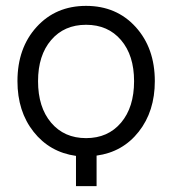

<svg xmlns="http://www.w3.org/2000/svg" viewBox="-20 -530 592 660"><path d="M512.2 -251Q512.2 -147.5 457 -77.4Q401.9 -7.3 312 4.9V109.9H241.2V5.9Q150.9 -6.8 95.5 -76.9Q40 -147 40 -251Q40 -365.2 106 -437.5Q171.9 -509.8 275.9 -509.8Q380.4 -509.8 446.3 -437.3Q512.2 -364.7 512.2 -251ZM110.8 -251Q110.8 -161.1 155.8 -108.2Q200.7 -55.2 275.9 -55.2Q351.1 -55.2 396 -108.2Q440.9 -161.1 440.9 -251Q440.9 -339.8 396 -392.3Q351.1 -444.8 275.9 -444.8Q200.7 -444.8 155.8 -392.3Q110.8 -339.8 110.8 -251Z"/></svg>

Font: LT Superior
Style: Regular
Weight: 400
Designer: Daniel Lyons
Foundry: LyonsType
Version: Version 1.000